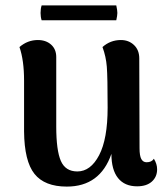

<svg xmlns="http://www.w3.org/2000/svg" viewBox="-20 -676 618 710"><path d="M561 -50Q561 -22 541.5 -4.5Q522 13 487 13Q441 13 416.5 -17.5Q392 -48 392 -107Q350 14 227 14Q145 14 107.5 -33Q70 -80 69 -190V-378Q69 -453 52 -502Q82 -528 120 -528Q150 -528 169 -511Q188 -494 188 -465V-208Q188 -120 205 -81Q222 -42 266 -42Q315 -42 346.5 -102Q378 -162 378 -278Q378 -391 375 -429Q372 -467 359 -502Q388 -528 427 -528Q456 -528 475.5 -509.5Q495 -491 495 -460L496 -128Q496 -100 502.5 -88Q509 -76 522 -76Q541 -76 549 -89Q561 -70 561 -50ZM410 -656Q414 -638 414 -628Q414 -619 410 -601H134Q130 -613 130 -628Q130 -644 134 -656Z"/></svg>

Font: Arima Madurai ExtraBold
Style: Regular
Weight: 800
Designer: Joana Correia and Natanael Gama
Foundry: NDISCOVER
Version: Version 1.019